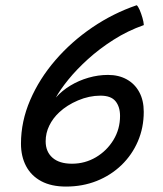

<svg xmlns="http://www.w3.org/2000/svg" viewBox="-20 -700 617 725"><path d="M523.1 -605.3Q462 -583.8 408.6 -549.7Q355.2 -515.7 312 -476.5Q268.8 -437.3 237.9 -399.2Q207.1 -361.1 190.9 -331.6Q213.9 -357.6 245.7 -376.8Q277.4 -396 313.9 -406.5Q350.4 -417.1 387.8 -417.1Q428.4 -417.1 458.7 -400.2Q489.1 -383.4 505.9 -352.2Q522.8 -321.1 522.8 -277.7Q522.8 -217.7 500.6 -166.3Q478.5 -115 438.7 -76.6Q398.8 -38.2 345.4 -16.8Q292 4.5 229.2 4.5Q173.8 4.5 135.8 -15.8Q97.8 -36.2 78.5 -72.8Q59.2 -109.3 59.2 -157.6Q59.2 -241.4 93.9 -322Q128.6 -402.7 189.2 -472.8Q249.7 -542.9 328.6 -596.5Q407.5 -650.1 496.2 -680.3Q501.4 -676.2 507.4 -662.5Q513.3 -648.7 517.9 -632.7Q522.5 -616.8 523.1 -605.3ZM203.9 -276.1Q179.6 -253.6 166 -225.5Q152.4 -197.5 152.4 -166.4Q152.4 -127.2 178.2 -104.5Q203.9 -81.8 251.7 -81.8Q300.8 -81.8 342.2 -106.2Q383.5 -130.7 408.4 -171.6Q433.3 -212.6 433.3 -262.2Q433.3 -296.9 416.2 -317.8Q399.2 -338.8 359.2 -338.8Q316.8 -338.8 274.7 -320.9Q232.6 -303 203.9 -276.1Z"/></svg>

Font: Grandstander Thin
Style: Italic
Weight: 100
Italic angle: -15°
Designer: Tyler Finck
Foundry: Etcetera Type Co
Version: Version 1.200